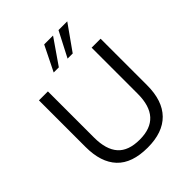

<svg xmlns="http://www.w3.org/2000/svg" viewBox="-256 -1085 1242 1242"><g transform="rotate(-45 365.0 -464.0)"><path d="M366 9Q223 9 153.5 -64.5Q84 -138 84 -279V-705H166V-283Q166 -173 214.5 -118.5Q263 -64 366 -64Q566 -64 566 -283V-705H648V-279Q648 -138 576 -64.5Q504 9 366 9ZM279 -765 364 -937H445L326 -765ZM406 -765 495 -937H575L453 -765Z"/></g></svg>

Font: Mulish
Style: Regular
Weight: 400
Designer: Vernon Adams
Foundry: Vernon Adams
Version: Version 3.603; ttfautohint (v1.8.3)